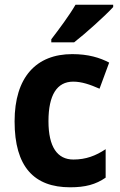

<svg xmlns="http://www.w3.org/2000/svg" viewBox="-20 -786 512 816"><path d="M461 -756V-766H301C275 -721 231 -662 198 -619V-606H295C344 -644 427 -719 461 -756ZM278 10C343 10 387 -2 429 -31V-152C387 -124 345 -108 292 -108C224 -108 186 -161 186 -271C186 -382 222 -439 291 -439C327 -439 362 -427 403 -409L444 -520C404 -541 355 -556 287 -556C134 -556 42 -458 42 -270C42 -77 125 10 278 10Z"/></svg>

Font: Noto Sans Myanmar SemiCondensed
Style: Bold
Weight: 700
Width: 4
Designer: Monotype Design Team
Foundry: Monotype Imaging Inc.
Version: Version 2.107